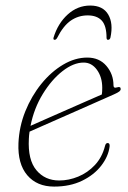

<svg xmlns="http://www.w3.org/2000/svg" viewBox="-20 -665 460 692"><path d="M375 -136.5Q370.5 -101 344.8 -67.8Q319 -34.5 275.8 -13.5Q232.5 7.5 175 7.5Q113 7.5 78.2 -33.5Q43.5 -74.5 46.5 -148.5Q49 -208.5 71.2 -263.8Q93.5 -319 129 -362.8Q164.5 -406.5 207.5 -432Q250.5 -457.5 294.5 -457.5Q338 -457.5 363.5 -427.5Q389 -397.5 389 -357.5Q389 -346 401.5 -350Q415 -354.5 415 -344Q415 -339.5 410.2 -335.5Q405.5 -331.5 391 -325Q372.5 -317 340.8 -302.8Q309 -288.5 271.2 -272Q233.5 -255.5 196.8 -239.2Q160 -223 130.5 -210Q101 -197 86.5 -190.5Q84.5 -177.5 84 -164.5Q80 -89 111 -51.8Q142 -14.5 193.5 -14.5Q228 -14.5 262 -28.5Q296 -42.5 322 -70.2Q348 -98 358.5 -139Q361 -149.5 368 -149.5Q376.5 -149.5 375 -136.5ZM281.5 -439.5Q245 -439.5 205.5 -408.8Q166 -378 134.2 -326.2Q102.5 -274.5 90 -211.5Q108.5 -220 140.8 -234Q173 -248 210.8 -264.8Q248.5 -281.5 284.5 -297.2Q320.5 -313 347 -324.5Q348.5 -333 348.5 -348.5Q348.5 -387 329.5 -413.2Q310.5 -439.5 281.5 -439.5ZM296 -609.5Q262.5 -609.5 235.2 -590.8Q208 -572 186 -528.5Q182 -521.5 177 -521.5Q171 -521.5 173 -529.5Q188.5 -580.5 224 -612.8Q259.5 -645 305 -645Q351 -645 370 -612.8Q389 -580.5 378 -529.5Q376 -521.5 369 -521.5Q364.5 -521.5 364 -528.5Q364 -572 346.8 -590.8Q329.5 -609.5 296 -609.5Z"/></svg>

Font: Fraunces 9pt S000 Thin
Style: Italic
Weight: 100
Italic angle: -16°
Version: Version 1.000; ttfautohint (v1.8.3)